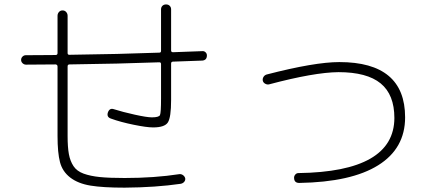

<svg xmlns="http://www.w3.org/2000/svg" viewBox="-20 -820 2040 875"><path d="M98.6 -525.4Q89.8 -525.4 83 -531.7Q76.2 -538.1 76.2 -546.9Q76.2 -555.7 82.5 -562Q88.9 -568.4 97.7 -568.4Q120.1 -568.4 165 -568.8Q210 -569.3 233.4 -569.3Q242.2 -569.3 242.2 -578.1V-748Q242.2 -757.8 248.5 -765.1Q254.9 -772.5 265.1 -772.5Q275.4 -772.5 281.7 -765.1Q288.1 -757.8 288.1 -748V-578.1Q288.1 -570.3 295.9 -570.3Q524.4 -573.2 706.1 -580.1Q713.9 -580.1 713.9 -587.9V-777.3Q713.9 -787.1 720.2 -793.5Q726.6 -799.8 736.8 -799.8Q747.1 -799.8 753.4 -793.5Q759.8 -787.1 759.8 -777.3V-589.8Q759.8 -582 768.6 -582Q791 -583 835 -584.5Q878.9 -585.9 901.4 -586.9Q910.2 -587.9 916.5 -582Q922.9 -576.2 922.9 -567.4Q922.9 -545.9 902.3 -543.9Q879.9 -543 835.4 -541.5Q791 -540 768.6 -539.1Q759.8 -539.1 759.8 -530.3V-364.3Q759.8 -285.2 745.1 -262.2Q730.5 -239.3 677.7 -239.3Q648.4 -239.3 588.9 -251.5Q529.3 -263.7 486.3 -279.3Q464.8 -286.1 471.7 -307.6Q479.5 -329.1 499 -322.3Q539.1 -309.6 594.2 -297.4Q649.4 -285.2 671.9 -285.2Q704.1 -285.2 709 -295.4Q713.9 -305.7 713.9 -371.1V-528.3Q713.9 -536.1 706.1 -536.1Q524.4 -529.3 296.9 -526.4Q288.1 -526.4 288.1 -517.6V-200.2Q288.1 -149.4 293.9 -117.7Q299.8 -85.9 314.9 -63Q330.1 -40 360.8 -28.8Q391.6 -17.6 434.6 -13.2Q477.5 -8.8 547.9 -8.8Q683.6 -8.8 797.9 -26.4Q806.6 -27.3 814.5 -21.5Q822.3 -15.6 824.2 -6.8Q825.2 2 819.3 8.8Q813.5 15.6 803.7 17.6Q689.5 34.2 547.9 35.2Q449.2 35.2 392.6 25.9Q335.9 16.6 300.3 -10.7Q264.6 -38.1 253.4 -81.1Q242.2 -124 242.2 -200.2V-516.6Q242.2 -525.4 233.4 -526.4Q210 -526.4 165.5 -525.9Q121.1 -525.4 98.6 -525.4Z M1206.1 -435.5Q1197.3 -433.6 1188.5 -438.5Q1179.7 -443.4 1177.7 -452.1Q1175.8 -460.9 1180.7 -469.2Q1185.5 -477.5 1195.3 -480.5Q1414.1 -537.1 1526.4 -537.1Q1826.2 -537.1 1826.2 -285.2Q1826.2 -143.6 1703.6 -66.9Q1581.1 9.8 1343.8 13.7Q1321.3 13.7 1320.3 -7.8Q1319.3 -16.6 1325.2 -23.9Q1331.1 -31.2 1339.8 -31.2Q1776.4 -37.1 1777.3 -282.2Q1777.3 -388.7 1714.8 -439.9Q1652.3 -491.2 1522.5 -491.2Q1412.1 -490.2 1206.1 -435.5Z"/></svg>

Font: Rounded Mgen+ 1mn light
Style: Regular
Weight: 200
Designer: [Source Han Sans]
Ryoko NISHIZUKA  (kana & ideographs); Paul D. Hunt (Latin, Greek & Cyrillic); Wenlong ZHANG  (bopomofo
Version: Version 1.059.20150602